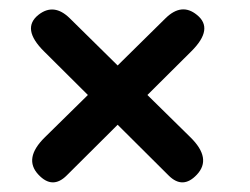

<svg xmlns="http://www.w3.org/2000/svg" viewBox="-20 -506 520 400"><path d="M60.1 -475.1Q23.9 -446.3 71.8 -398.9L163.1 -308.1L73.7 -220.2Q28.3 -175.8 60.1 -142.1Q89.4 -110.8 119.1 -140.6L225.1 -246.1L331.1 -140.6Q360.8 -110.8 390.1 -142.1Q421.9 -175.8 376.5 -220.2L287.1 -308.1L378.4 -398.9Q426.3 -446.3 390.1 -475.1Q358.4 -501 324.7 -467.8L225.1 -369.6L125.5 -467.8Q92.3 -500.5 60.1 -475.1Z"/></svg>

Font: Comic Relief
Style: Regular
Weight: 400
Designer: Jeff Davis
Foundry: Loudifier
Version: Version 1.200; ttfautohint (v1.8.4.7-5d5b)